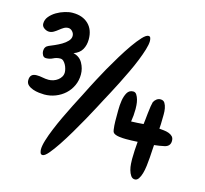

<svg xmlns="http://www.w3.org/2000/svg" viewBox="-108 -869 1069 1002"><g transform="rotate(15 426.5 -368.0)"><path d="M837.9 -235.4Q837.9 -206.1 807.6 -199.2Q781.2 -193.4 752.9 -190.4Q752 -180.7 751 -162.1Q750 -143.6 748.5 -121.6Q747.1 -99.6 744.1 -76.2Q741.2 -52.7 735.8 -34.2Q730.5 -15.6 722.2 -3.4Q713.9 8.8 702.1 8.8Q688.5 8.8 680.2 -3.4Q671.9 -15.6 667.5 -31.7Q663.1 -47.9 662.1 -64.9Q661.1 -82 661.1 -90.8Q661.1 -115.2 662.6 -138.7Q664.1 -162.1 666 -184.6Q649.4 -183.6 634.8 -183.1Q620.1 -182.6 603.5 -182.6Q596.7 -182.6 586.4 -183.1Q576.2 -183.6 565.9 -185.1Q555.7 -186.5 546.4 -189.9Q537.1 -193.4 533.2 -199.2Q530.3 -203.1 528.8 -213.4Q527.3 -223.6 526.4 -235.8Q525.4 -248 525.4 -258.8Q525.4 -269.5 525.4 -275.4Q525.4 -291 525.4 -317.9Q525.4 -344.7 529.3 -370.1Q533.2 -395.5 543.9 -414.1Q554.7 -432.6 576.2 -432.6Q587.9 -432.6 594.7 -421.9Q601.6 -411.1 605.5 -397Q609.4 -382.8 610.4 -368.2Q611.3 -353.5 611.3 -346.7Q611.3 -311.5 605.5 -278.3Q622.1 -279.3 638.7 -279.8Q655.3 -280.3 671.9 -282.2Q672.9 -288.1 674.8 -305.7Q676.8 -323.2 678.7 -343.3Q680.7 -363.3 683.6 -380.9Q686.5 -398.4 688.5 -404.3Q693.4 -415 703.1 -422.4Q712.9 -429.7 724.6 -429.7Q740.2 -429.7 747.6 -418Q754.9 -406.2 757.8 -390.1Q760.7 -374 760.3 -356.9Q759.8 -339.8 759.8 -330.1Q759.8 -317.4 759.3 -304.7Q758.8 -292 757.8 -280.3Q769.5 -279.3 783.2 -277.8Q796.9 -276.4 809.1 -272Q821.3 -267.6 829.6 -259.3Q837.9 -251 837.9 -235.4ZM591.8 -709Q591.8 -690.4 583 -661.6Q574.2 -632.8 560.5 -598.6Q546.9 -564.5 529.3 -527.8Q511.7 -491.2 494.6 -457Q477.5 -422.9 461.9 -394Q446.3 -365.2 436.5 -346.7Q429.7 -334 413.1 -302.2Q396.5 -270.5 374.5 -231Q352.5 -191.4 327.1 -148.4Q301.8 -105.5 278.3 -70.3Q254.9 -35.2 235.4 -12.2Q215.8 10.7 204.1 10.7Q194.3 10.7 191.4 1Q188.5 -8.8 188.5 -16.6Q188.5 -36.1 197.8 -66.4Q207 -96.7 221.7 -132.3Q236.3 -168 254.4 -206.1Q272.5 -244.1 290.5 -279.8Q308.6 -315.4 324.7 -346.2Q340.8 -377 350.6 -397.5Q357.4 -410.2 373 -440.4Q388.7 -470.7 409.7 -507.8Q430.7 -544.9 455.1 -585Q479.5 -625 502.4 -657.7Q525.4 -690.4 545.4 -711.9Q565.4 -733.4 578.1 -733.4Q586.9 -733.4 589.4 -724.6Q591.8 -715.8 591.8 -709ZM289.1 -447.3Q289.1 -415 276.4 -387.2Q263.7 -359.4 241.7 -339.4Q219.7 -319.3 190.9 -308.1Q162.1 -296.9 130.9 -296.9Q119.1 -296.9 102.1 -298.8Q85 -300.8 69.3 -306.2Q53.7 -311.5 42.5 -321.3Q31.2 -331.1 31.2 -347.7Q31.2 -383.8 67.4 -383.8Q84 -383.8 100.1 -380.4Q116.2 -377 132.8 -377Q145.5 -377 158.7 -381.3Q171.9 -385.7 182.1 -393.6Q192.4 -401.4 198.7 -412.1Q205.1 -422.9 205.1 -436.5Q205.1 -444.3 202.1 -455.6Q199.2 -466.8 193.8 -476.6Q188.5 -486.3 181.2 -493.2Q173.8 -500 164.1 -500Q144.5 -500 127.4 -491.2Q110.4 -482.4 90.8 -482.4Q78.1 -482.4 72.3 -493.2Q66.4 -503.9 66.4 -514.6Q66.4 -539.1 87.9 -547.9Q99.6 -552.7 117.7 -560.5Q135.7 -568.4 153.3 -578.6Q170.9 -588.9 183.1 -602.1Q195.3 -615.2 195.3 -629.9Q195.3 -643.6 185.5 -654.3Q175.8 -665 163.1 -665Q150.4 -665 139.2 -658.2Q127.9 -651.4 117.2 -642.6Q106.4 -633.8 94.7 -627Q83 -620.1 70.3 -620.1Q56.6 -620.1 43.5 -629.4Q30.3 -638.7 30.3 -653.3Q30.3 -674.8 44.4 -691.9Q58.6 -709 79.1 -721.2Q99.6 -733.4 122.6 -740.2Q145.5 -747.1 163.1 -747.1H166Q218.8 -747.1 250 -717.3Q281.2 -687.5 281.2 -634.8Q281.2 -603.5 267.6 -579.6Q253.9 -555.7 222.7 -544.9Q256.8 -537.1 272.9 -508.3Q289.1 -479.5 289.1 -447.3Z"/></g></svg>

Font: Chewy
Style: Regular
Weight: 400
Version: Version 1.001